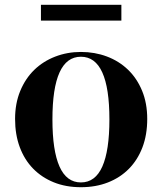

<svg xmlns="http://www.w3.org/2000/svg" viewBox="-20 -773 677 802"><path d="M151 -687V-753H487V-687ZM199 -274Q199 -144 228.5 -77.5Q258 -11 318 -11Q378 -11 407.5 -77.5Q437 -144 437 -274Q437 -536 318 -536Q199 -536 199 -274ZM595 -276Q595 -210 575 -157.5Q555 -105 518.5 -68Q482 -31 431 -11Q380 9 318 9Q255 9 204.5 -11.5Q154 -32 118 -69Q82 -106 62.5 -158.5Q43 -211 43 -276Q43 -341 64.5 -393Q86 -445 123 -481Q160 -517 210.5 -536.5Q261 -556 318 -556Q376 -556 426.5 -537Q477 -518 514.5 -482Q552 -446 573.5 -394Q595 -342 595 -276Z"/></svg>

Font: XinYuGongZhangJiaSongA
Style: Regular
Weight: 900
Designer: XinYuGong
Foundry: Adobe Systems Incorporated
Version: Version 1.00